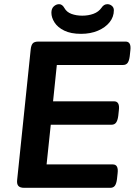

<svg xmlns="http://www.w3.org/2000/svg" viewBox="-20 -899 645 919"><path d="M96 0Q76 0 68 -9Q60 -18 62 -37L127 -663Q129 -682 136.5 -691Q144 -700 164 -700H581Q609 -700 604 -658L601 -630Q598 -607 590.5 -597.5Q583 -588 569 -588H252L234 -414H526Q554 -414 549 -372L546 -344Q543 -322 535.5 -312Q528 -302 514 -302H223L203 -112H520Q548 -112 543 -70L540 -42Q537 -19 529.5 -9.5Q522 0 508 0ZM368 -737Q319 -737 287.5 -752.5Q256 -768 241 -791.5Q226 -815 226 -838Q226 -858 237.5 -868.5Q249 -879 263 -879Q278 -879 288 -861Q299 -841 322 -832.5Q345 -824 374 -824Q403 -824 427.5 -833Q452 -842 466 -862Q477 -879 494 -879Q506 -879 515.5 -871Q525 -863 525 -850Q525 -818 504.5 -792.5Q484 -767 448.5 -752Q413 -737 368 -737Z"/></svg>

Font: Asap Semi Expanded Semi Expanded SemiBold
Style: Italic
Weight: 600
Width: 6
Italic angle: -6°
Designer: Pablo Cosgaya
Foundry: Omnibus-Type
Version: Version 3.001; ttfautohint (v1.8.4.7-5d5b)